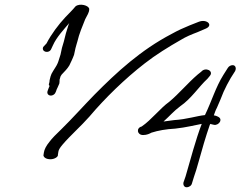

<svg xmlns="http://www.w3.org/2000/svg" viewBox="-20 -697 1013 809"><path d="M162 -499C153 -478 187 -469 196 -491L203 -506C218 -540 249 -573 272 -600C270 -597 269 -593 268 -590C261 -570 254 -544 249 -522C247 -513 243 -504 241 -495L235 -467C232 -458 230 -451 228 -445C225 -434 220 -423 214 -414L204 -398C198 -389 195 -382 193 -375L189 -359C189 -354 188 -349 187 -346C186 -343 184 -339 189 -335C186 -330 184 -322 181 -315C174 -299 191 -288 206 -298C217 -305 216 -318 223 -329L230 -345C231 -350 231 -355 231 -361L235 -375C235 -376 238 -379 240 -383C253 -397 263 -406 272 -421L282 -442C285 -449 289 -457 292 -466L298 -494C300 -504 304 -513 306 -522C313 -553 328 -589 339 -616C347 -633 356 -643 356 -659C355 -674 316 -685 298 -670C286 -655 270 -640 255 -624C227 -594 196 -553 176 -514ZM165 -55 163 -42C165 -33 175 -26 193 -26C209 -26 226 -36 224 -45L226 -58C227 -65 232 -74 243 -87C275 -125 321 -165 357 -206C422 -283 506 -365 590 -430C636 -466 691 -500 742 -529C763 -542 787 -552 811 -561L846 -576C881 -590 852 -619 817 -605L779 -590C754 -580 728 -568 703 -554C573 -486 472 -393 378 -298C332 -251 284 -197 239 -153C217 -132 199 -114 188 -99C174 -82 167 -67 165 -55ZM577 -164C553 -158 557 -128 583 -128C599 -128 611 -134 618 -138C646 -147 680 -153 718 -155C765 -160 802 -170 830 -175C805 -110 782 -23 762 46L753 72C751 82 756 92 766 92C777 92 787 85 789 75L797 49C803 32 810 10 817 -16C831 -67 847 -122 864 -171C865 -172 866 -174 866 -175C869 -174 871 -174 873 -173L882 -171C892 -169 903 -176 907 -184C914 -200 900 -205 890 -209L881 -211C885 -222 888 -232 894 -243C904 -266 914 -289 922 -310C931 -330 941 -349 952 -368L971 -398C973 -403 974 -407 973 -412C970 -428 948 -424 940 -411L921 -381C889 -330 872 -271 844 -213L843 -212C811 -209 766 -194 714 -191L669 -185C697 -210 711 -228 739 -249C787 -282 817 -331 854 -365L864 -377C882 -398 846 -416 828 -395L813 -383C771 -347 735 -303 693 -268C655 -241 618 -192 577 -164Z"/></svg>

Font: Stray Cat
Style: SuExtObl
Weight: 400
Version: Version 1.0